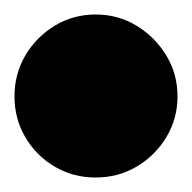

<svg xmlns="http://www.w3.org/2000/svg" viewBox="-82 -843 265 265"><path d="M-62 -710Q-62 -679 -47 -653.5Q-32 -628 -6.5 -613Q19 -598 50 -598Q81 -598 106.5 -613Q132 -628 147.5 -653.5Q163 -679 163 -710Q163 -741 147.5 -766.5Q132 -792 106.5 -807.5Q81 -823 50 -823Q19 -823 -6.5 -807.5Q-32 -792 -47 -766.5Q-62 -741 -62 -710Z"/></svg>

Font: Linefont Black
Style: Regular
Weight: 900
Monospace: yes
Version: Version 3.002;gftools[0.9.33]